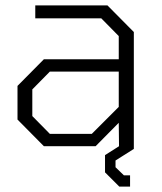

<svg xmlns="http://www.w3.org/2000/svg" viewBox="-20 -543 600 713"><path d="M423 150 370 97V33L422 0L421 -87L335 0H143L45 -99V-224L143 -323H421V-409L356 -475H111V-523H379L477 -424V10L409 53V78L440 108H463V150ZM165 -46H321L421 -146V-277H165L100 -211V-112Z"/></svg>

Font: Tomorrow Light
Style: Regular
Weight: 300
Designer: Tony de Marco, Monica Rizzolli
Foundry: Just in Type
Version: Version 2.002